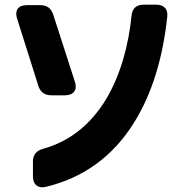

<svg xmlns="http://www.w3.org/2000/svg" viewBox="-20 -738 794 822"><path d="M176 62C345 22 467 -76 550 -207C632 -335 678 -495 696 -666C700 -699 682 -718 649 -718H595C564 -718 546 -702 543 -670C531 -549 498 -420 434 -313C374 -214 287 -135 165 -101C136 -93 121 -76 121 -46V17C121 52 142 70 176 62ZM53 -659 144 -371C153 -343 171 -330 200 -330H259C295 -330 312 -353 301 -387L208 -675C199 -703 181 -716 152 -716H94C58 -716 42 -693 53 -659Z"/></svg>

Font: コーポレート・ロゴ（ラウンド）ver3 Bold
Style: Regular
Weight: 700
Designer: [KANA_main] LOGOTYPE.JP [Source Han Sans] Ryoko NISHIZUKA 西塚涼子 (kana, bopomofo & ideographs); Paul D. Hunt (Latin, Greek
Version: Version 12.001;FEAKit 1.0